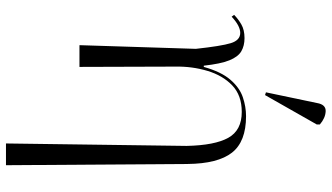

<svg xmlns="http://www.w3.org/2000/svg" viewBox="-248 -596 1084 627"><g transform="rotate(90 293.5 -282.0)"><path d="M448 240 456 -350Q454 -442 429.5 -486Q405 -530 345 -530Q291 -530 258.5 -499Q226 -468 211 -418Q196 -368 197 -313L198 0H127L139 -380Q130 -463 120.5 -494Q111 -525 87 -525Q64 -525 34 -497L28 -505Q41 -518 59 -528.5Q77 -539 104 -539Q129 -539 147 -528.5Q165 -518 176.5 -489.5Q188 -461 194 -406H198Q214 -463 240 -493Q266 -523 297 -533.5Q328 -544 359 -544Q442 -544 478 -498Q514 -452 515 -353L519 240ZM290 -606 281 -609 316 -776Q321 -805 343 -804Q365 -803 386 -785V-775Z"/></g></svg>

Font: Noto Serif Display Light
Style: Regular
Weight: 300
Designer: Monotype Design Team
Foundry: Monotype Imaging Inc.
Version: Version 2.009